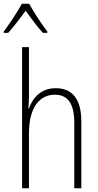

<svg xmlns="http://www.w3.org/2000/svg" viewBox="-43 -1014 530 1034"><path d="M114 -994H75C52 -951 5 -881 -23 -844V-837H1C31 -869 67 -919 95 -956C123 -918 157 -870 188 -837H212V-844C189 -873 138 -949 114 -994ZM113 -503V-760H76V0H113V-295C113 -439 172 -504 253 -504C317 -504 357 -462 357 -354V0H395V-360C395 -481 346 -539 257 -539C176 -539 132 -485 113 -430H110C112 -454 113 -473 113 -503Z"/></svg>

Font: Noto Sans Condensed ExtraLight
Style: Regular
Weight: 200
Width: 3
Designer: Monotype Design Team
Foundry: Monotype Imaging Inc.
Version: Version 2.013